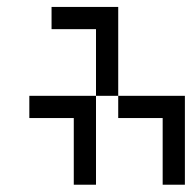

<svg xmlns="http://www.w3.org/2000/svg" viewBox="-20 -832 540 540"><path d="M312.5 -562.5H250V-750H125V-812.5H312.5ZM62.5 -562.5H250V-312.5H187.5V-500H62.5ZM312.5 -562.5H500V-312.5H437.5V-500H312.5Z"/></svg>

Font: 寒蝉点阵体 16px
Style: Regular
Weight: 400
Designer: Designed by Warren2060
Foundry: ChillType
Version: Version 1.000